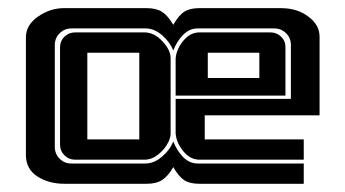

<svg xmlns="http://www.w3.org/2000/svg" viewBox="-20 -447 840 467"><path d="M424.3 -81.1Q408.2 -102.1 407.2 -123.5V-206.5H687.5V-337.9Q687.5 -355 675.5 -366.5Q663.6 -377.9 647 -377.9H460.9Q440.9 -377.9 425.5 -362.3Q410.2 -346.7 401.4 -324.2Q393.1 -345.2 374 -361.6Q355 -377.9 334 -377.9H153.8Q137.2 -377.9 125.2 -366.2Q113.3 -354.5 113.3 -337.4V-89.8Q113.3 -72.8 125 -61Q136.7 -49.3 153.3 -49.3H333.5Q354.5 -49.3 373.8 -65.7Q393.1 -82 401.4 -103Q410.2 -80.6 425.5 -64.9Q440.9 -49.3 460.9 -49.3H718.8V0H464.8Q441.9 0 428.5 -8.5Q415 -17.1 401.4 -40.5Q389.2 -19 374.8 -9.5Q360.4 0 336.9 0H136.7Q98.1 0 70.6 -18.1Q43 -36.1 43 -70.3V-356Q43 -386.2 72.5 -406.7Q102.1 -427.2 135.3 -427.2H336.9Q360.4 -427.2 374.5 -418Q388.7 -408.7 401.4 -386.7Q415 -410.2 428.5 -418.7Q441.9 -427.2 464.8 -427.2H663.1Q703.6 -427.2 730.5 -406.2Q757.3 -386.2 757.3 -357.4V-166.5H478V-107.9H718.8V-58.6H464.8Q441.9 -58.6 424.3 -81.1ZM389.6 -101.6Q381.3 -84.5 365.2 -71.5Q349.1 -58.6 331.5 -58.6H162.6Q147.5 -58.6 136.7 -69.3Q126 -80.1 126 -95.7V-331.5Q126 -347.2 136.7 -357.7Q147.5 -368.2 162.6 -368.2H331.5Q355 -368.2 375 -346.7Q395 -325.2 395 -305.7V-121.6Q395 -113.3 389.6 -101.6ZM412.6 -326.2Q419.9 -343.8 433.8 -356Q447.8 -368.2 465.3 -368.2H637.7Q652.8 -368.2 663.6 -357.9Q674.3 -347.7 674.3 -332.5V-214.4H407.2V-304.7Q408.2 -316.4 412.6 -326.2ZM192.4 -107.9H318.8V-318.8H192.4ZM485.4 -257.3H610.8V-318.8H485.4Z"/></svg>

Font: Ebtekar Inline 2
Style: Inline-2
Weight: 500
Designer: Arman Khorramak
Foundry: Arman Khorramak
Version: Version 2.000